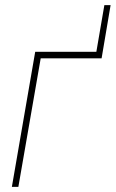

<svg xmlns="http://www.w3.org/2000/svg" viewBox="-20 -731 453 751"><path d="M412.6 -710.9 377.4 -502.9H352.5L388.2 -710.9ZM380.4 -528.3 376.5 -502.9H139.2L51.8 0H26.4L117.7 -528.3Z"/></svg>

Font: Roboto Condensed Thin
Style: Italic
Weight: 250
Italic angle: -12°
Designer: Christian Robertson
Foundry: Google
Version: Version 3.008; 2023